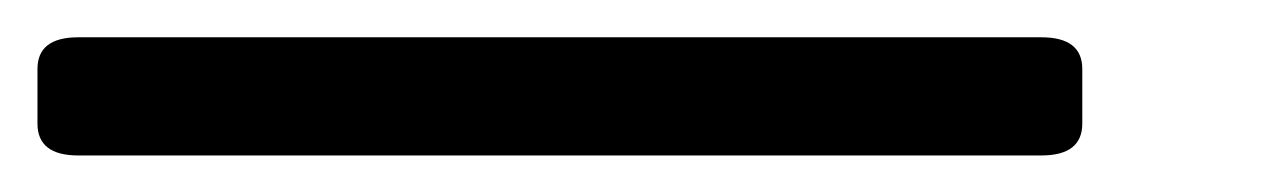

<svg xmlns="http://www.w3.org/2000/svg" viewBox="-127 107 684 103"><path d="M-85 190.4Q-106.9 190.4 -106.9 173.3V144Q-106.9 127 -85 127H431.6Q453.6 127 453.6 144V173.3Q453.6 190.4 431.6 190.4Z"/></svg>

Font: Istok Web
Style: BoldItalic
Weight: 700
Italic angle: -13°
Designer: Andrey V. Panov
Foundry: Andrey V. Panov
Version: Version 1.0.2g